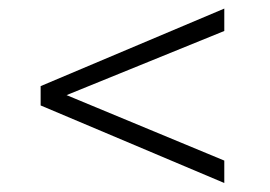

<svg xmlns="http://www.w3.org/2000/svg" viewBox="-20 -474 615 437"><path d="M72.5 -234V-278L490.5 -454.5V-403.5L131.5 -257.5L490.5 -108.5V-57.5Z"/></svg>

Font: Newsreader Display ExtraBold
Style: Regular
Weight: 800
Designer: Hugues Gentile
Foundry: Production Type
Version: Version 1.001